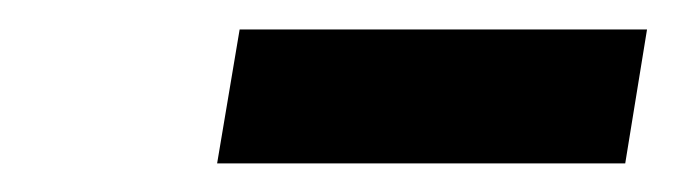

<svg xmlns="http://www.w3.org/2000/svg" viewBox="-20 -745 468 133"><path d="M428.2 -724.6 413.1 -631.8H130.4L146 -724.6Z"/></svg>

Font: Inter 20pt
Style: Bold Italic
Weight: 700
Italic angle: -9.3988°
Version: Version 4.001;git-66647c0bb